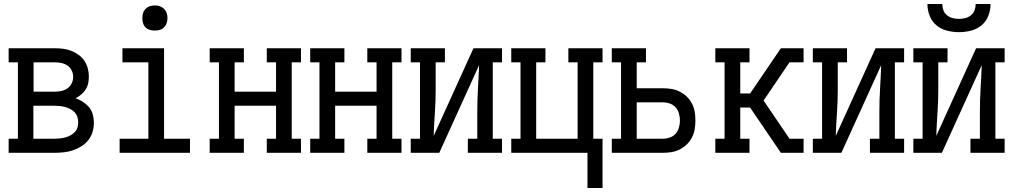

<svg xmlns="http://www.w3.org/2000/svg" viewBox="-20 -760 5040 955"><path d="M23 0V-70H69V-450H23V-520H252Q273 -520 293.5 -517.5Q314 -515 333.5 -507.5Q353 -500 370.5 -487.5Q388 -475 399.5 -458Q411 -441 416.5 -420.5Q422 -400 422 -379Q422 -362 418.5 -345.5Q415 -329 406 -315Q397 -301 384 -290Q371 -279 356 -271Q375 -265 392.5 -253.5Q410 -242 423 -226.5Q436 -211 441.5 -190.5Q447 -170 447 -150Q447 -127 440.5 -104.5Q434 -82 419.5 -63.5Q405 -45 385 -32.5Q365 -20 343 -12.5Q321 -5 298 -2.5Q275 0 252 0ZM147 -304H252Q269 -304 285.5 -307.5Q302 -311 315.5 -320.5Q329 -330 336.5 -345.5Q344 -361 344 -377Q344 -394 336.5 -409.5Q329 -425 315.5 -434Q302 -443 285.5 -446.5Q269 -450 252 -450H147ZM146 -70H252Q265 -70 278.5 -71.5Q292 -73 305 -76.5Q318 -80 330 -86.5Q342 -93 351.5 -102.5Q361 -112 365 -125Q369 -138 369 -152Q369 -165 365 -178Q361 -191 351.5 -201Q342 -211 330 -217.5Q318 -224 305 -227.5Q292 -231 278.5 -232.5Q265 -234 252 -234H146Z M575 0V-70H718V-450H589V-520H796V-70H925V0ZM750 -608Q737 -608 725 -611.5Q713 -615 704 -624Q695 -633 691.5 -645Q688 -657 688 -670Q688 -683 691.5 -695Q695 -707 704 -716Q713 -725 725 -729Q737 -733 750 -733Q763 -733 775 -729Q787 -725 796 -716Q805 -707 809 -695Q813 -683 813 -670Q813 -657 809 -645Q805 -633 796 -624Q787 -615 775 -611.5Q763 -608 750 -608Z M1023 0V-70H1069V-450H1023V-520H1193V-450H1147V-304H1353V-450H1307V-520H1477V-450H1431V-70H1477V0H1307V-70H1353V-234H1147V-70H1193V0Z M1523 0V-70H1569V-450H1523V-520H1693V-450H1647V-304H1853V-450H1807V-520H1977V-450H1931V-70H1977V0H1807V-70H1853V-234H1647V-70H1693V0Z M2023 0V-70H2069V-450H2023V-520H2193V-450H2147V-312Q2147 -255 2143 -198Q2139 -141 2137 -84L2335 -520H2477V-450H2431V-70H2477V0H2307V-70H2354V-208Q2354 -265 2357.5 -322Q2361 -379 2363 -436L2165 0Z M2902 175V0H2523V-70H2569V-450H2523V-520H2693V-450H2647V-70H2853V-450H2807V-520H2977V-450H2931V-70H2977V175Z M3023 0V-70H3069V-450H3023V-520H3193V-450H3147V-321H3278Q3299 -321 3320.5 -317.5Q3342 -314 3361.5 -304Q3381 -294 3396.5 -279Q3412 -264 3422 -244.5Q3432 -225 3435.5 -203.5Q3439 -182 3439 -161Q3439 -139 3435.5 -117.5Q3432 -96 3422 -76.5Q3412 -57 3396.5 -42Q3381 -27 3361.5 -17Q3342 -7 3320.5 -3.5Q3299 0 3278 0ZM3147 -70H3278Q3295 -70 3312 -76Q3329 -82 3340.5 -95Q3352 -108 3357 -125.5Q3362 -143 3362 -161Q3362 -178 3357 -195.5Q3352 -213 3340.5 -226Q3329 -239 3312 -245Q3295 -251 3278 -251H3147Z M3538 0V-70H3584V-450H3538V-520H3708V-450H3662V-295H3711L3864 -520H3977V-450H3907L3778 -260L3907 -70H3977V0H3864L3711 -225H3662V-70H3708V0Z M4023 0V-70H4069V-450H4023V-520H4193V-450H4147V-312Q4147 -255 4143 -198Q4139 -141 4137 -84L4335 -520H4477V-450H4431V-70H4477V0H4307V-70H4354V-208Q4354 -265 4357.5 -322Q4361 -379 4363 -436L4165 0Z M4523 0V-70H4569V-450H4523V-520H4693V-450H4647V-312Q4647 -255 4643 -198Q4639 -141 4637 -84L4835 -520H4977V-450H4931V-70H4977V0H4807V-70H4854V-208Q4854 -265 4857.5 -322Q4861 -379 4863 -436L4665 0ZM4750 -600Q4720 -600 4690.5 -607.5Q4661 -615 4638 -634Q4615 -653 4604 -681.5Q4593 -710 4593 -740H4667Q4667 -724 4672.5 -709Q4678 -694 4690.5 -684Q4703 -674 4718.5 -670Q4734 -666 4750 -666Q4766 -666 4781.5 -670Q4797 -674 4809.5 -684Q4822 -694 4827.5 -709Q4833 -724 4833 -740H4907Q4907 -710 4896 -681.5Q4885 -653 4862 -634Q4839 -615 4809.5 -607.5Q4780 -600 4750 -600Z"/></svg>

Font: Iosevka Curly Slab
Style: Regular
Weight: 400
Monospace: yes
Designer: Belleve Invis
Foundry: Belleve Invis
Version: Version 22.1.2; ttfautohint (v1.8.4)